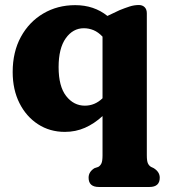

<svg xmlns="http://www.w3.org/2000/svg" viewBox="-20 -512 672 765"><path d="M374 233Q333 233 333 196Q333 172.5 356.5 158L371.5 153Q379.5 148.5 384 139.2Q388.5 130 388.5 107V-49.5Q356 -19.5 318.8 -3Q281.5 13.5 238.5 13.5Q178.5 13.5 131.5 -17Q84.5 -47.5 57.5 -101.2Q30.5 -155 30.5 -225Q30.5 -305 63.2 -365Q96 -425 152.5 -458.2Q209 -491.5 279.5 -491.5Q354.5 -491.5 408 -448.5L456.5 -471.5Q477.5 -480 496 -486Q514.5 -492 533.5 -492Q547.5 -492 556.2 -483.5Q565 -475 565 -459V107Q565 130 569.5 139.2Q574 148.5 582 153L592.5 158Q616.5 173 616.5 196Q616.5 233 575.5 233ZM213.5 -244.5Q213.5 -168 243.5 -129.5Q273.5 -91 318 -91Q358 -91 388.5 -120.5V-366Q371.5 -384 352.8 -391.8Q334 -399.5 314 -399.5Q270.5 -399.5 242 -359.5Q213.5 -319.5 213.5 -244.5Z"/></svg>

Font: Fraunces 9pt SuperSoft
Style: Bold
Weight: 700
Version: Version 1.000;[b76b70a41]